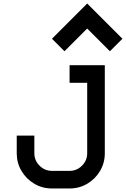

<svg xmlns="http://www.w3.org/2000/svg" viewBox="-20 -1070 715 1090"><path d="M375 0H275Q220 0 174.5 -27Q129 -54 102 -99.5Q75 -145 75 -200V-300H175V-200Q175 -159 204.5 -129.5Q234 -100 275 -100H375Q416 -100 445.5 -129.5Q475 -159 475 -200V-600H375V-700H575V-200Q575 -145 548 -99.5Q521 -54 475.5 -27Q430 0 375 0ZM675 -850 604 -779 475 -908 346 -779 275 -850 475 -1050Z"/></svg>

Font: Monoikos Medium
Style: Regular
Weight: 500
Designer: Brian Krent
Version: Version 0.088